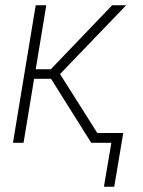

<svg xmlns="http://www.w3.org/2000/svg" viewBox="-20 -540 540 726"><path d="M412 166H373L401 0H325L173 -242H109L69 0H29L115 -520H155L115 -278H172L404 -520H457L207 -260L348 -37H446Z"/></svg>

Font: Iosevka Term Curly XLt Obl
Style: Regular
Weight: 200
Italic angle: -9°
Designer: Belleve Invis
Foundry: Belleve Invis
Version: Version 32.3.0